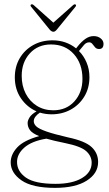

<svg xmlns="http://www.w3.org/2000/svg" viewBox="-20 -644 514 907"><path d="M301.5 5Q382 22 412.8 50.8Q443.5 79.5 443.5 121.5Q443.5 175 390 209.2Q336.5 243.5 239.5 243.5Q132.5 243.5 81.5 208Q30.5 172.5 30.5 123Q30.5 85.5 61.5 52.2Q92.5 19 165 -1Q133 -14 121.8 -29Q110.5 -44 110.5 -63Q110.5 -74.5 119.5 -89.2Q128.5 -104 152.5 -118Q107 -138 78.5 -180.2Q50 -222.5 50 -278.5Q50 -329.5 73.2 -369Q96.5 -408.5 136.8 -431Q177 -453.5 228 -453.5Q292 -453.5 339.5 -415.5L347 -425Q365 -447.5 383.5 -460.5Q402 -473.5 422.5 -473.5Q442 -473.5 455.5 -462.8Q469 -452 469 -437Q469 -412.5 448 -412.5Q436 -412.5 429.2 -420.5Q422.5 -428.5 416.5 -436.2Q410.5 -444 401.5 -444Q388 -444 377.8 -432.8Q367.5 -421.5 353 -403Q376 -380 389.2 -348.2Q402.5 -316.5 402.5 -279.5Q402.5 -228 378.5 -188.2Q354.5 -148.5 314 -126.2Q273.5 -104 224 -104Q195 -104 168.5 -112Q139.5 -92.5 139.5 -71.5Q139.5 -58 152 -46.5Q164.5 -35 199.5 -22.8Q234.5 -10.5 301.5 5ZM221 -434Q159.5 -434 121 -392Q82.5 -350 82.5 -285.5Q82.5 -238.5 101.5 -201.8Q120.5 -165 154.2 -144Q188 -123 231.5 -123Q293.5 -123 331.5 -165.2Q369.5 -207.5 369.5 -271.5Q369.5 -343 328.8 -388.5Q288 -434 221 -434ZM60.5 121Q60.5 165.5 102.5 195Q144.5 224.5 242.5 224.5Q321.5 224.5 367.2 197.2Q413 170 413 124.5Q413 93.5 387.5 70.2Q362 47 288 32Q233.5 21 199 11Q130 22.5 95.2 53Q60.5 83.5 60.5 121ZM249.5 -505.5Q240.5 -494 232.5 -494Q223 -494 213.5 -505.5L127.5 -611.5Q121.5 -618.5 126.5 -622.5Q131.5 -626 139 -620L232 -537L325 -619.5Q332.5 -626 337 -622.5Q342 -619 336 -611.5Z"/></svg>

Font: Fraunces 72pt Soft Thin
Style: Regular
Weight: 100
Version: Version 1.000;[b76b70a41]